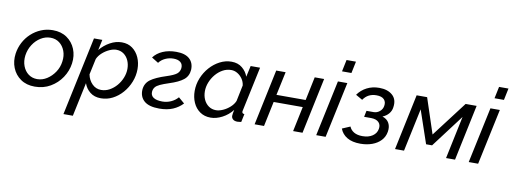

<svg xmlns="http://www.w3.org/2000/svg" viewBox="-70 -1142 4706 1768"><g transform="rotate(10 2282.5 -258.5)"><path d="M265 10Q187 10 133 -27.5Q79 -65 54.5 -126.5Q30 -188 40 -260Q48 -315 73.5 -364Q99 -413 139.5 -450.5Q180 -488 231.5 -509.5Q283 -531 341 -531Q419 -531 473 -493.5Q527 -456 552 -394.5Q577 -333 567 -260Q557 -188 516 -126.5Q475 -65 410.5 -27.5Q346 10 265 10ZM275 -62Q323 -62 366 -89.5Q409 -117 439 -162Q469 -207 476 -261Q484 -316 467 -361Q450 -406 415 -432.5Q380 -459 331 -459Q284 -459 241 -432.5Q198 -406 168.5 -360.5Q139 -315 131 -259Q124 -204 141 -159Q158 -114 193 -88Q228 -62 275 -62Z M726 -522H804L783 -424Q823 -472 876.5 -501.5Q930 -531 986 -531Q1044 -531 1085 -501Q1126 -471 1148 -421.5Q1170 -372 1170 -313Q1170 -251 1147 -193Q1124 -135 1084 -89Q1044 -43 992.5 -16.5Q941 10 883 10Q822 10 782 -22Q742 -54 725 -103L658 213H570ZM872 -66Q914 -66 951 -86.5Q988 -107 1016.5 -140.5Q1045 -174 1061.5 -215.5Q1078 -257 1078 -299Q1078 -342 1062 -377.5Q1046 -413 1016.5 -434Q987 -455 947 -455Q918 -455 883 -439Q848 -423 818.5 -396.5Q789 -370 775 -338L743 -189Q753 -137 788 -101.5Q823 -66 872 -66Z M1429 10Q1332 10 1287.5 -29.5Q1243 -69 1247 -136Q1252 -195 1298 -229.5Q1344 -264 1444 -296Q1512 -318 1537 -338Q1562 -358 1566 -392Q1569 -428 1546 -447Q1523 -466 1480 -466Q1440 -466 1404 -449.5Q1368 -433 1346 -403L1283 -442Q1315 -485 1369.5 -508.5Q1424 -532 1494 -532Q1578 -532 1619 -494.5Q1660 -457 1657 -392Q1653 -333 1610 -298.5Q1567 -264 1479 -236Q1427 -219 1397 -205Q1367 -191 1354 -174.5Q1341 -158 1338 -135Q1334 -98 1362 -78.5Q1390 -59 1446 -59Q1488 -59 1526 -76Q1564 -93 1591 -124L1647 -76Q1610 -36 1556.5 -13Q1503 10 1429 10Z M1909 10Q1851 10 1809 -19.5Q1767 -49 1745 -98.5Q1723 -148 1723 -207Q1723 -270 1746.5 -328Q1770 -386 1810.5 -431.5Q1851 -477 1903 -504Q1955 -531 2012 -531Q2072 -531 2112 -498Q2152 -465 2168 -418L2191 -522H2279L2191 -108Q2190 -104 2189.5 -101Q2189 -98 2189 -95Q2189 -77 2211 -76L2195 0Q2184 1 2175.5 2.5Q2167 4 2160 4Q2132 4 2117.5 -9Q2103 -22 2103 -41Q2103 -58 2112 -98Q2073 -48 2017.5 -19Q1962 10 1909 10ZM1947 -66Q1976 -66 2011 -81.5Q2046 -97 2076 -124Q2106 -151 2119 -183L2150 -333Q2146 -367 2127 -394.5Q2108 -422 2080.5 -438.5Q2053 -455 2022 -455Q1980 -455 1943 -434.5Q1906 -414 1877.5 -380Q1849 -346 1832.5 -304.5Q1816 -263 1816 -221Q1816 -178 1832 -143Q1848 -108 1877.5 -87Q1907 -66 1947 -66Z M2320 0 2430 -522H2518L2471 -302H2744L2790 -522H2878L2768 0H2680L2729 -233H2457L2408 0Z M3051 -730H3139L3116 -620H3028ZM3007 -522H3095L2984 0H2896Z M3309 7Q3233 7 3185 -21.5Q3137 -50 3118 -101L3193 -133Q3206 -101 3237 -83Q3268 -65 3316 -65Q3373 -65 3410 -90Q3447 -115 3454 -157Q3461 -195 3438.5 -218.5Q3416 -242 3368 -243H3301L3313 -301H3380Q3411 -301 3436 -321.5Q3461 -342 3466 -373Q3473 -411 3451 -434.5Q3429 -458 3379 -458Q3299 -458 3256 -394L3193 -430Q3226 -477 3277.5 -503.5Q3329 -530 3393 -530Q3472 -530 3517 -490Q3562 -450 3551 -377Q3547 -342 3524.5 -315.5Q3502 -289 3467 -275Q3511 -261 3529.5 -226.5Q3548 -192 3540 -145Q3532 -97 3500 -63Q3468 -29 3418.5 -11Q3369 7 3309 7Z M3633 0 3743 -522H3841L3950 -192L4201 -522H4304L4194 0H4110L4194 -399L3963 -93H3907L3802 -401L3717 0Z M4477 -730H4565L4542 -620H4454ZM4433 -522H4521L4410 0H4322Z"/></g></svg>

Font: Raleway Medium
Style: Italic
Weight: 500
Italic angle: -12°
Designer: Matt McInerney, Pablo Impallari, Rodrigo Fuenzalida
Foundry: Matt McInerney, Pablo Impallari, Rodrigo Fuenzalida
Version: Version 4.026